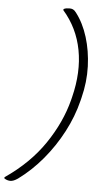

<svg xmlns="http://www.w3.org/2000/svg" viewBox="-128 -810 590 1022"><g transform="rotate(5 167.0 -299.0)"><path d="M7 156Q-16 172 -33 172Q-40 172 -49 169.5Q-58 167 -66 161L-65 155Q65 66 143 -49Q221 -164 252 -285L256 -301Q290 -437 268 -553.5Q246 -670 169 -758L170 -764Q178 -768 186 -769Q194 -770 203 -770Q212 -770 220 -766.5Q228 -763 237 -751Q277 -699 299.5 -626.5Q322 -554 325 -471Q328 -388 306 -301L302 -285Q281 -200 238 -118Q195 -36 136 34.5Q77 105 7 156Z"/></g></svg>

Font: Recursive Sn Csl St Lt
Style: Italic
Weight: 300
Italic angle: -15°
Version: Version 1.079;hotconv 1.0.112;makeotfexe 2.5.65598; ttfautoh